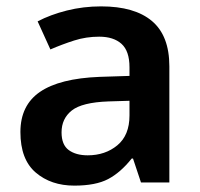

<svg xmlns="http://www.w3.org/2000/svg" viewBox="-20 -572 628 602"><path d="M297 -552Q402 -552 456.5 -506Q511 -460 511 -364V0H422L397 -75H393Q358 -31 319 -10.5Q280 10 213 10Q140 10 92 -31Q44 -72 44 -158Q44 -242 105.5 -284Q167 -326 292 -331L386 -334V-361Q386 -412 361 -434.5Q336 -457 291 -457Q250 -457 212.5 -445Q175 -433 138 -417L98 -505Q138 -526 189.5 -539Q241 -552 297 -552ZM320 -254Q237 -251 205 -225.5Q173 -200 173 -157Q173 -118 195.5 -101.5Q218 -85 255 -85Q310 -85 348 -116.5Q386 -148 386 -210V-256Z"/></svg>

Font: Noto Sans Hanifi Rohingya SemiBold
Style: Regular
Weight: 600
Version: Version 2.101